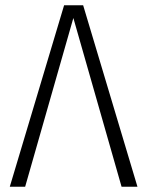

<svg xmlns="http://www.w3.org/2000/svg" viewBox="-20 -705 556 725"><path d="M499 0H439L257 -637L75 0H17L222 -685H294Z"/></svg>

Font: Fira Sans Condensed Light
Style: Regular
Weight: 300
Width: 3
Designer: bBox Type GmbH & Carrois Corporate GbR & Edenspiekermann AG
Foundry: bBox Type GmbH & Carrois Corporate GbR & Edenspiekermann AG
Version: Version 4.301